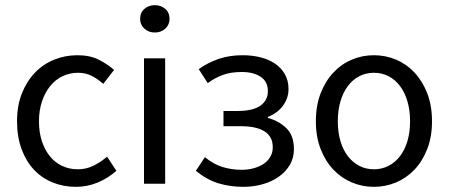

<svg xmlns="http://www.w3.org/2000/svg" viewBox="-20 -712 1740 744"><path d="M274 12Q226 12 184 -5Q142 -22 111.5 -54.5Q81 -87 63.5 -134.5Q46 -182 46 -242Q46 -303 65 -350.5Q84 -398 116 -431Q148 -464 190.5 -481Q233 -498 280 -498Q328 -498 362 -481Q396 -464 422 -441L380 -387Q359 -406 335.5 -418Q312 -430 283 -430Q250 -430 222 -416.5Q194 -403 174 -378Q154 -353 142.5 -318.5Q131 -284 131 -242Q131 -200 142 -166Q153 -132 172.5 -107.5Q192 -83 220 -69.5Q248 -56 281 -56Q315 -56 343.5 -70.5Q372 -85 395 -105L431 -50Q398 -21 358 -4.5Q318 12 274 12Z M538 0V-486H620V0ZM580 -586Q556 -586 539.5 -601Q523 -616 523 -639Q523 -663 539.5 -677.5Q556 -692 580 -692Q604 -692 620.5 -677.5Q637 -663 637 -639Q637 -616 620.5 -601Q604 -586 580 -586Z M923 12Q872 12 827 -1.5Q782 -15 739 -50L774 -103Q808 -75 843.5 -64.5Q879 -54 916 -54Q941 -54 963 -60Q985 -66 1001.5 -77Q1018 -88 1027.5 -104.5Q1037 -121 1037 -141Q1037 -183 1005 -203Q973 -223 913 -223H846V-282H901Q960 -282 989 -302.5Q1018 -323 1018 -359Q1018 -396 990 -414.5Q962 -433 917 -433Q875 -433 844.5 -422Q814 -411 785 -390L750 -444Q785 -469 826.5 -483.5Q868 -498 921 -498Q957 -498 989 -490Q1021 -482 1045 -466Q1069 -450 1083.5 -425Q1098 -400 1098 -367Q1098 -332 1077 -303Q1056 -274 1018 -259V-255Q1060 -244 1089.5 -215.5Q1119 -187 1119 -134Q1119 -100 1103 -73Q1087 -46 1060 -27Q1033 -8 997.5 2Q962 12 923 12Z M1429 12Q1384 12 1343.5 -5Q1303 -22 1272 -54.5Q1241 -87 1222.5 -134.5Q1204 -182 1204 -242Q1204 -303 1222.5 -350.5Q1241 -398 1272 -431Q1303 -464 1343.5 -481Q1384 -498 1429 -498Q1474 -498 1514.5 -481Q1555 -464 1586 -431Q1617 -398 1635.5 -350.5Q1654 -303 1654 -242Q1654 -182 1635.5 -134.5Q1617 -87 1586 -54.5Q1555 -22 1514.5 -5Q1474 12 1429 12ZM1429 -56Q1460 -56 1486 -69.5Q1512 -83 1530.5 -107.5Q1549 -132 1559 -166Q1569 -200 1569 -242Q1569 -284 1559 -318.5Q1549 -353 1530.5 -378Q1512 -403 1486 -416.5Q1460 -430 1429 -430Q1398 -430 1372 -416.5Q1346 -403 1327.5 -378Q1309 -353 1299 -318.5Q1289 -284 1289 -242Q1289 -200 1299 -166Q1309 -132 1327.5 -107.5Q1346 -83 1372 -69.5Q1398 -56 1429 -56Z"/></svg>

Font: Giro Regular
Style: Regular
Weight: 400
Designer: Paul D. Hunt
Foundry: Adobe Systems Incorporated
Version: Version 1.000;PS 1.0;hotconv 1.0.88;makeotf.lib2.5.647800